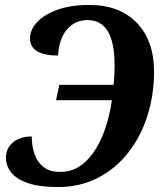

<svg xmlns="http://www.w3.org/2000/svg" viewBox="-20 -744 661 774"><path d="M214 10Q138 10 92 -6Q46 -22 25 -49Q4 -76 4 -108Q4 -147 33 -170.5Q62 -194 108 -194Q108 -156 119 -123.5Q130 -91 155 -71Q180 -51 223 -51Q278 -51 320 -88Q362 -125 390.5 -190.5Q419 -256 431 -340H206L219 -402H438Q442 -440 442 -481Q442 -663 333 -663Q282 -663 250 -625.5Q218 -588 214 -520Q160 -520 130.5 -537Q101 -554 101 -590Q101 -623 128.5 -653.5Q156 -684 209.5 -704Q263 -724 341 -724Q461 -724 531 -652.5Q601 -581 601 -455Q601 -361 574 -276.5Q547 -192 496.5 -128Q446 -64 374.5 -27Q303 10 214 10Z"/></svg>

Font: Noto Serif SemiCondensed
Style: Bold Italic
Weight: 700
Width: 4
Italic angle: -12°
Designer: Monotype Design Team
Foundry: Monotype Imaging Inc.
Version: Version 2.014